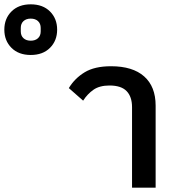

<svg xmlns="http://www.w3.org/2000/svg" viewBox="-293 -867 812 887"><path d="M317 -372Q317 -420 292 -446Q267 -472 213 -472Q167 -472 139 -452.5Q111 -433 91 -402L25 -460Q52 -505 98 -533Q144 -561 220 -561Q320 -561 373 -514Q426 -467 426 -379V0H317ZM-151 -679Q-130 -679 -117.5 -690.5Q-105 -702 -105 -722V-738Q-105 -758 -117.5 -769.5Q-130 -781 -151 -781Q-172 -781 -184.5 -769.5Q-197 -758 -197 -738V-722Q-197 -702 -184.5 -690.5Q-172 -679 -151 -679ZM-151 -613Q-207 -613 -240 -646Q-273 -679 -273 -730Q-273 -781 -240 -814Q-207 -847 -151 -847Q-95 -847 -62 -814Q-29 -781 -29 -730Q-29 -679 -62 -646Q-95 -613 -151 -613Z"/></svg>

Font: IBM-Poppins
Style: Poppins-Medium
Weight: 500
Designer: Mike Abbink, Paul van der Laan, Pieter van Rosmalen, Ben Mitchell, Mark Frömberg
Foundry: Bold Monday
Version: Version 1.1